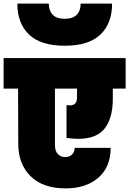

<svg xmlns="http://www.w3.org/2000/svg" viewBox="-31 -1061 715 1062"><path d="M664 -571H593V-515Q593 -408 548 -350.5Q503 -293 401 -293Q375 -293 337 -298V-480Q349 -478 355 -478Q375 -478 385 -489Q395 -500 395 -520V-571H273V-258Q273 -225 289.5 -208.5Q306 -192 329 -192Q352 -192 367 -206Q382 -220 382 -243H581Q581 -137 513 -78Q445 -19 332 -19Q206 -19 138 -86.5Q70 -154 70 -266L69 -571H-11V-740H664ZM589 -1041Q589 -931 524 -869.5Q459 -808 327 -808Q195 -808 130 -869.5Q65 -931 65 -1041H239Q239 -1002 260.5 -979.5Q282 -957 327 -957Q372 -957 393.5 -979.5Q415 -1002 415 -1041Z"/></svg>

Font: Fz Poppins Black
Style: Regular
Weight: 900
Designer: Ninad Kale (Devanagari), Jonny Pinhorn (Latin)
Foundry: Indian Type Foundry
Version: Vit hóa bi Vntype.Com & FontZin.Com